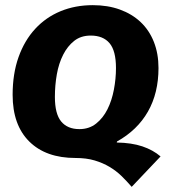

<svg xmlns="http://www.w3.org/2000/svg" viewBox="-20 -602 665 745"><path d="M595 -338Q595 -241 554 -169Q513 -97 434 -53L433 -49Q491 -48 532.5 -34Q574 -20 603 5L491 123Q472 101 451.5 81Q431 61 405 45.5Q379 30 347 20.5Q315 11 273 11Q158 11 93.5 -53Q29 -117 29 -234Q29 -316 52 -380.5Q75 -445 116.5 -490Q158 -535 215 -558.5Q272 -582 340 -582Q398 -582 445 -565Q492 -548 525.5 -516.5Q559 -485 577 -439.5Q595 -394 595 -338ZM288 -101Q326 -101 353 -122.5Q380 -144 397 -178Q414 -212 422 -254.5Q430 -297 430 -338Q430 -405 405 -434.5Q380 -464 332 -464Q294 -464 268 -443.5Q242 -423 225 -389.5Q208 -356 200.5 -313.5Q193 -271 193 -226Q193 -160 217.5 -130.5Q242 -101 288 -101Z"/></svg>

Font: Qjlgwqiwhsfqbnnlvksmvfsycuq
Style: Regular
Weight: 700
Italic angle: -8°
Designer: Carrois Corporate & Edenspiekermann
Foundry: Carrois Corporate GbR & Edenspiekermann AG
Version: Version 2.001